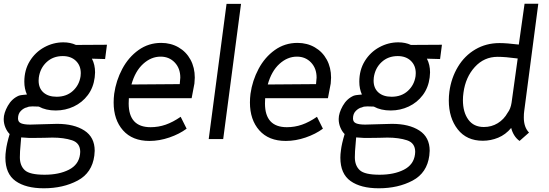

<svg xmlns="http://www.w3.org/2000/svg" viewBox="-31 -748 2957 1034"><path d="M-2 101Q-2 83 1 62Q5 27 21 -26Q7 -40 -2 -61.5Q-11 -83 -11 -107Q-11 -139 11 -178Q33 -217 71 -233Q81 -236 94 -237Q107 -238 114 -239Q100 -270 100 -308Q100 -371 129.5 -419Q159 -467 207.5 -493.5Q256 -520 310 -520Q348 -520 378 -506L545 -507L535 -430L464 -432Q481 -400 481 -358Q481 -349 479 -331Q472 -276 442 -236Q412 -196 366.5 -174.5Q321 -153 269 -153Q216 -153 178 -174L144 -175Q123 -175 115 -170Q98 -167 82 -151.5Q66 -136 66 -110Q66 -91 82.5 -84Q99 -77 132 -77L202 -79L276 -81Q368 -81 423.5 -45Q479 -9 479 64Q479 72 477 90Q465 183 387 224.5Q309 266 205 266Q108 266 53 227Q-2 188 -2 101ZM403 -338Q404 -343 404 -354Q404 -395 377.5 -420.5Q351 -446 307 -446Q255 -446 220 -413.5Q185 -381 178 -330Q177 -324 177 -314Q177 -273 203 -250Q229 -227 274 -227Q327 -227 361.5 -258.5Q396 -290 403 -338ZM400 83Q401 78 401 70Q401 22 357 7.5Q313 -7 251 -7Q225 -7 212 -6Q202 -6 183 -5.5Q164 -5 128 -5Q117 -5 83 -8L77 66Q76 77 76 99Q76 144 102.5 168.5Q129 193 209 193Q287 193 340 166Q393 139 400 83Z M662 -191Q662 -63 780 -63Q822 -63 861 -76.5Q900 -90 942 -119L974 -55Q935 -26 881 -7.5Q827 11 774 11Q682 11 631.5 -46Q581 -103 581 -196Q581 -219 584 -243Q594 -314 627.5 -377Q661 -440 715 -478.5Q769 -517 837 -517Q889 -517 930.5 -493Q972 -469 995 -426.5Q1018 -384 1018 -330Q1018 -320 1016 -298Q1009 -258 1001 -219H663Q662 -210 662 -191ZM937 -295 938 -307Q940 -323 940 -330Q940 -380 910 -411.5Q880 -443 834 -443Q783 -443 740 -404Q697 -365 677 -293Z M1189 -727H1267L1171 1H1093Z M1396 -191Q1396 -63 1514 -63Q1556 -63 1595 -76.5Q1634 -90 1676 -119L1708 -55Q1669 -26 1615 -7.5Q1561 11 1508 11Q1416 11 1365.5 -46Q1315 -103 1315 -196Q1315 -219 1318 -243Q1328 -314 1361.5 -377Q1395 -440 1449 -478.5Q1503 -517 1571 -517Q1623 -517 1664.5 -493Q1706 -469 1729 -426.5Q1752 -384 1752 -330Q1752 -320 1750 -298Q1743 -258 1735 -219H1397Q1396 -210 1396 -191ZM1671 -295 1672 -307Q1674 -323 1674 -330Q1674 -380 1644 -411.5Q1614 -443 1568 -443Q1517 -443 1474 -404Q1431 -365 1411 -293Z M1802 101Q1802 83 1805 62Q1809 27 1825 -26Q1811 -40 1802 -61.5Q1793 -83 1793 -107Q1793 -139 1815 -178Q1837 -217 1875 -233Q1885 -236 1898 -237Q1911 -238 1918 -239Q1904 -270 1904 -308Q1904 -371 1933.5 -419Q1963 -467 2011.5 -493.5Q2060 -520 2114 -520Q2152 -520 2182 -506L2349 -507L2339 -430L2268 -432Q2285 -400 2285 -358Q2285 -349 2283 -331Q2276 -276 2246 -236Q2216 -196 2170.5 -174.5Q2125 -153 2073 -153Q2020 -153 1982 -174L1948 -175Q1927 -175 1919 -170Q1902 -167 1886 -151.5Q1870 -136 1870 -110Q1870 -91 1886.5 -84Q1903 -77 1936 -77L2006 -79L2080 -81Q2172 -81 2227.5 -45Q2283 -9 2283 64Q2283 72 2281 90Q2269 183 2191 224.5Q2113 266 2009 266Q1912 266 1857 227Q1802 188 1802 101ZM2207 -338Q2208 -343 2208 -354Q2208 -395 2181.5 -420.5Q2155 -446 2111 -446Q2059 -446 2024 -413.5Q1989 -381 1982 -330Q1981 -324 1981 -314Q1981 -273 2007 -250Q2033 -227 2078 -227Q2131 -227 2165.5 -258.5Q2200 -290 2207 -338ZM2204 83Q2205 78 2205 70Q2205 22 2161 7.5Q2117 -7 2055 -7Q2029 -7 2016 -6Q2006 -6 1987 -5.5Q1968 -5 1932 -5Q1921 -5 1887 -8L1881 66Q1880 77 1880 99Q1880 144 1906.5 168.5Q1933 193 2013 193Q2091 193 2144 166Q2197 139 2204 83Z M2386 -207Q2386 -230 2389 -254Q2399 -328 2435 -388Q2471 -448 2529 -482Q2587 -516 2659 -516Q2697 -516 2763 -508L2794 -728H2868L2792 -149Q2790 -137 2790 -115Q2790 -63 2818 -34L2767 11Q2750 -1 2738.5 -19.5Q2727 -38 2722 -59Q2692 -23 2652 -6.5Q2612 10 2569 10Q2482 10 2434 -51.5Q2386 -113 2386 -207ZM2703 -141Q2719 -162 2724 -195L2757 -433Q2690 -442 2649 -442Q2576 -442 2526 -387Q2476 -332 2465 -249Q2462 -228 2462 -209Q2462 -144 2491 -104Q2520 -64 2575 -64Q2616 -64 2649.5 -84.5Q2683 -105 2703 -141Z"/></svg>

Font: Bellota Text
Style: Bold Italic
Weight: 700
Italic angle: -7.5°
Designer: Kemie Guaida
Foundry: Kemie Guaida
Version: Version 4.001